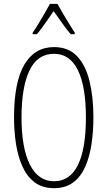

<svg xmlns="http://www.w3.org/2000/svg" viewBox="-20 -969 559 999"><path d="M466 -358Q466 -285 456 -218.5Q446 -152 423 -100.5Q400 -49 360.5 -19.5Q321 10 261 10Q200 10 160 -20.5Q120 -51 96.5 -103.5Q73 -156 63 -221.5Q53 -287 53 -358Q53 -541 106.5 -632.5Q160 -724 261 -724Q336 -724 381 -676.5Q426 -629 446 -546Q466 -463 466 -358ZM92 -358Q92 -199 135.5 -112.5Q179 -26 261 -26Q344 -26 385.5 -110.5Q427 -195 427 -358Q427 -518 385.5 -603.5Q344 -689 261 -689Q175 -689 133.5 -602.5Q92 -516 92 -358ZM279 -949Q292 -925 310 -894.5Q328 -864 344.5 -837.5Q361 -811 369 -799V-791H348Q327 -815 303.5 -848.5Q280 -882 259 -911Q240 -884 216 -849Q192 -814 172 -791H150V-799Q162 -816 178.5 -843Q195 -870 211.5 -898.5Q228 -927 240 -949Z"/></svg>

Font: Noto Sans Tamil ExtraCondensed ExtraLight
Style: Regular
Weight: 200
Width: 2
Designer: Jelle Bosma - Monotype Design Team
Foundry: Monotype Imaging Inc.
Version: Version 2.004; ttfautohint (v1.8.4.7-5d5b)